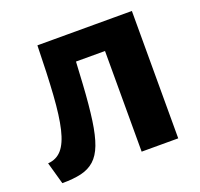

<svg xmlns="http://www.w3.org/2000/svg" viewBox="-118 -789 971 932"><g transform="rotate(-20 367.5 -323.0)"><path d="M51 12 19 -102Q63 -105 90.5 -136.5Q118 -168 133.5 -233.5Q149 -299 156 -404Q163 -509 166 -658H322Q315 -511 308.5 -404Q302 -297 291.5 -223Q281 -149 263.5 -103Q246 -57 218 -32Q190 -7 149.5 2.5Q109 12 51 12ZM465 0V-658H654V0ZM257 -520 244 -658H559V-520Z"/></g></svg>

Font: Ysabeau Office Black
Style: Regular
Weight: 900
Designer: Christian Thalmann (Catharsis Fonts)
Version: Version 2.001;gftools[0.9.30]; featfreeze: tnum,lnum,ss02